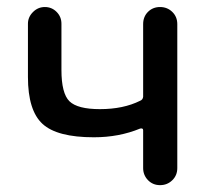

<svg xmlns="http://www.w3.org/2000/svg" viewBox="-20 -540 608 560"><path d="M253.9 -139.6Q146.5 -139.6 104 -178.7Q61.5 -217.8 61.5 -315.4V-470.7Q61.5 -490.2 76.2 -504.9Q90.8 -519.5 110.8 -519.5Q130.9 -519.5 145 -505.4Q159.2 -491.2 159.2 -470.7V-335.9Q159.2 -267.6 182.6 -244.6Q206.1 -221.7 271.5 -221.7Q339.8 -221.7 388.7 -246.1Q396.5 -249 397.5 -257.8V-469.7Q397.5 -491.2 411.6 -505.4Q425.8 -519.5 446.8 -519.5Q467.8 -519.5 482.4 -505.4Q497.1 -491.2 497.1 -469.7V-49.8Q497.1 -28.3 482.4 -14.2Q467.8 0 446.8 0Q425.8 0 411.6 -14.6Q397.5 -29.3 397.5 -49.8V-160.2Q397.5 -167 388.7 -165Q327.1 -139.6 253.9 -139.6Z"/></svg>

Font: Rounded Mgen+ 2p medium
Style: Regular
Weight: 500
Designer: [Source Han Sans]
Ryoko NISHIZUKA  (kana & ideographs); Paul D. Hunt (Latin, Greek & Cyrillic); Wenlong ZHANG  (bopomofo
Version: Version 1.059.20150602